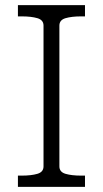

<svg xmlns="http://www.w3.org/2000/svg" viewBox="-20 -730 402 750"><path d="M150 -80V-630Q150 -652 126 -659Q102 -666 65 -666H50V-710H312V-666H297Q260 -666 236 -659Q212 -652 212 -630V-80Q212 -58 236 -51Q260 -44 297 -44H312V0H50V-44H65Q102 -44 126 -51Q150 -58 150 -80Z"/></svg>

Font: Roboto Serif ExtraLight
Style: Regular
Weight: 250
Version: Version 1.007